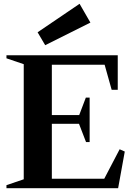

<svg xmlns="http://www.w3.org/2000/svg" viewBox="-20 -991 713 1011"><path d="M14 0V-16L105 -47V-653L14 -684V-700H600V-518H568L531 -650H253V-385H397L432 -477H452V-243H433L396 -339H253V-50H529L610 -205L637 -193L602 0ZM218 -753 178 -821 399 -971 456 -872Z"/></svg>

Font: Wittgenstein
Style: Bold
Weight: 700
Designer: Jörg Drees
Foundry: Jörg Drees
Version: Version 1.303; ttfautohint (v1.8.4.7-5d5b)